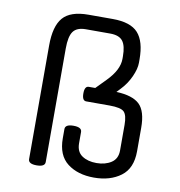

<svg xmlns="http://www.w3.org/2000/svg" viewBox="-84 -817 854 909"><g transform="rotate(10 343.5 -362.5)"><path d="M607 -256V-143Q607 -61 556 -23Q505 15 427 15Q349 15 299.5 -23Q250 -61 250 -143V-187Q250 -210 290 -210Q330 -210 330 -187V-133Q330 -92 357.5 -73.5Q385 -55 427 -55Q469 -55 498 -74Q527 -93 527 -133V-256Q527 -302 511.5 -318Q496 -334 441 -334H329Q309 -334 309 -369Q309 -404 329 -404H360L407 -452Q463 -509 463 -562V-574Q463 -625 445.5 -647.5Q428 -670 385 -670H268Q225 -670 207.5 -646Q190 -622 190 -564V-18Q190 5 150 5Q110 5 110 -18V-564Q110 -657 146 -698.5Q182 -740 268 -740H385Q471 -740 507 -700Q543 -660 543 -574V-557Q543 -528 525.5 -489.5Q508 -451 479 -421L462 -403Q540 -400 573.5 -368Q607 -336 607 -256Z"/></g></svg>

Font: Offside
Style: Regular
Weight: 400
Designer: Eduardo Rodriguez Tunni
Foundry: Eduardo Rodriguez Tunni
Version: Version 1.001